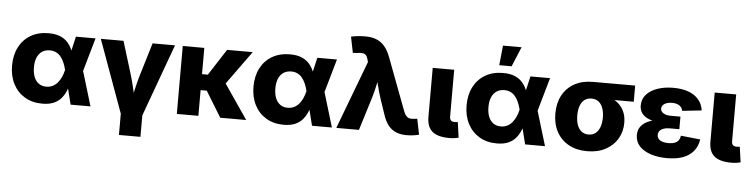

<svg xmlns="http://www.w3.org/2000/svg" viewBox="-53 -1031 5912 1508"><g transform="rotate(5 2903.5 -277.0)"><path d="M293.5 11.7Q214.4 11.7 155.5 -23.4Q96.7 -58.6 64.2 -121.1Q31.7 -183.6 31.7 -266.6Q31.7 -349.6 64.2 -412.1Q96.7 -474.6 156 -509.3Q215.3 -543.9 295.9 -543.9Q351.1 -543.9 387.9 -528.3Q424.8 -512.7 448 -486.3Q471.2 -460 484.4 -427.7Q497.6 -395.5 504.9 -362.8H549.3L589.8 -276.9L673.3 0H516.6L449.2 -269Q441.4 -301.3 429.9 -327.1Q418.5 -353 402.6 -371.8Q386.7 -390.6 365.5 -400.6Q344.2 -410.6 317.4 -410.6Q281.7 -410.6 256.3 -393.6Q231 -376.5 217.5 -344.7Q204.1 -313 204.1 -268.1Q204.1 -223.1 217 -190.9Q230 -158.7 254.6 -141.4Q279.3 -124 313.5 -124Q341.3 -124 363.5 -135Q385.7 -146 402.3 -165.5Q418.9 -185.1 430.7 -210.9Q442.4 -236.8 449.2 -266.1L511.7 -535.6H666.5L589.4 -266.1L548.3 -179.7H502.4Q494.1 -145.5 481 -111.8Q467.8 -78.1 445.3 -50Q422.9 -22 386 -5.1Q349.1 11.7 293.5 11.7Z M918.9 45.9 708 -535.6H886.7L965.8 -278.8Q981.4 -226.6 994.1 -172.9Q1006.8 -119.1 1020 -61H985.8Q998.5 -119.1 1010.7 -172.6Q1022.9 -226.1 1038.6 -278.8L1116.2 -535.6H1293L1081.1 45.9ZM915.5 204.1V-2.9H1085V204.1Z M1523.9 -535.6V0H1354V-535.6ZM1905.8 -535.6 1665 -202.6H1489.7L1484.9 -328.6H1569.8L1703.6 -535.6ZM1696.3 0 1567.9 -210 1705.1 -286.6 1900.9 0Z M2196.8 11.7Q2117.7 11.7 2058.8 -23.4Q2000 -58.6 1967.5 -121.1Q1935.1 -183.6 1935.1 -266.6Q1935.1 -349.6 1967.5 -412.1Q2000 -474.6 2059.3 -509.3Q2118.7 -543.9 2199.2 -543.9Q2254.4 -543.9 2291.3 -528.3Q2328.1 -512.7 2351.3 -486.3Q2374.5 -460 2387.7 -427.7Q2400.9 -395.5 2408.2 -362.8H2452.6L2493.2 -276.9L2576.7 0H2419.9L2352.5 -269Q2344.7 -301.3 2333.3 -327.1Q2321.8 -353 2305.9 -371.8Q2290 -390.6 2268.8 -400.6Q2247.6 -410.6 2220.7 -410.6Q2185.1 -410.6 2159.7 -393.6Q2134.3 -376.5 2120.8 -344.7Q2107.4 -313 2107.4 -268.1Q2107.4 -223.1 2120.4 -190.9Q2133.3 -158.7 2158 -141.4Q2182.6 -124 2216.8 -124Q2244.6 -124 2266.8 -135Q2289.1 -146 2305.7 -165.5Q2322.3 -185.1 2334 -210.9Q2345.7 -236.8 2352.5 -266.1L2415 -535.6H2569.8L2492.7 -266.1L2451.7 -179.7H2405.8Q2397.5 -145.5 2384.3 -111.8Q2371.1 -78.1 2348.6 -50Q2326.2 -22 2289.3 -5.1Q2252.4 11.7 2196.8 11.7Z M2611.3 0 2814 -536.6 2808.6 -556.2Q2803.7 -578.1 2793.7 -589.1Q2783.7 -600.1 2766.6 -602.5Q2749.5 -605 2723.1 -600.6L2689.5 -598.1L2664.1 -724.1Q2686.5 -729.5 2717 -732.7Q2747.6 -735.8 2777.3 -735.8Q2826.2 -735.8 2863.3 -721.2Q2900.4 -706.5 2928 -674.8Q2955.6 -643.1 2975.1 -591.3L3132.3 -174.3Q3141.1 -151.9 3152.1 -139.9Q3163.1 -127.9 3178 -124.5Q3192.9 -121.1 3212.9 -124L3238.3 -127L3263.7 -3.4Q3244.6 2 3218 5.4Q3191.4 8.8 3164.6 8.8Q3118.7 8.8 3083 -5.9Q3047.4 -20.5 3021.5 -52.5Q2995.6 -84.5 2979 -136.2L2938 -257.3Q2920.9 -309.6 2907.7 -362.8Q2894.5 -416 2881.3 -474.6H2920.4Q2907.7 -416.5 2896.7 -363.3Q2885.7 -310.1 2869.6 -257.3L2790 0Z M3503.9 2Q3410.6 2 3367.7 -34.4Q3324.7 -70.8 3324.7 -149.4V-535.6H3494.1V-168Q3494.1 -146.5 3503.4 -136.7Q3512.7 -127 3533.2 -127Q3542 -127 3547.9 -127.4Q3553.7 -127.9 3558.1 -128.9L3575.2 -6.8Q3563.5 -3.9 3545.2 -1Q3526.9 2 3503.9 2Z M3877 11.7Q3797.9 11.7 3739 -23.4Q3680.2 -58.6 3647.7 -121.1Q3615.2 -183.6 3615.2 -266.6Q3615.2 -349.6 3647.7 -412.1Q3680.2 -474.6 3739.5 -509.3Q3798.8 -543.9 3879.4 -543.9Q3934.6 -543.9 3971.4 -528.3Q4008.3 -512.7 4031.5 -486.3Q4054.7 -460 4067.9 -427.7Q4081.1 -395.5 4088.4 -362.8H4132.8L4173.3 -276.9L4256.8 0H4100.1L4032.7 -269Q4024.9 -301.3 4013.4 -327.1Q4002 -353 3986.1 -371.8Q3970.2 -390.6 3949 -400.6Q3927.7 -410.6 3900.9 -410.6Q3865.2 -410.6 3839.8 -393.6Q3814.5 -376.5 3801 -344.7Q3787.6 -313 3787.6 -268.1Q3787.6 -223.1 3800.5 -190.9Q3813.5 -158.7 3838.1 -141.4Q3862.8 -124 3897 -124Q3924.8 -124 3947 -135Q3969.2 -146 3985.8 -165.5Q4002.4 -185.1 4014.2 -210.9Q4025.9 -236.8 4032.7 -266.1L4095.2 -535.6H4250L4172.9 -266.1L4131.8 -179.7H4085.9Q4077.6 -145.5 4064.5 -111.8Q4051.3 -78.1 4028.8 -50Q4006.3 -22 3969.5 -5.1Q3932.6 11.7 3877 11.7ZM3843.3 -602.1 3859.4 -757.8H4005.9L3940.9 -602.1Z M4588.9 10.7Q4505.4 10.7 4443.8 -23.2Q4382.3 -57.1 4348.9 -118.7Q4315.4 -180.2 4315.4 -263.2Q4315.4 -345.7 4348.6 -407Q4381.8 -468.3 4443.1 -502Q4504.4 -535.6 4587.9 -535.6H4920.9V-408.2H4686.5L4587.9 -404.3Q4556.6 -404.3 4534.2 -387.7Q4511.7 -371.1 4500 -339.6Q4488.3 -308.1 4488.3 -263.2Q4488.3 -218.8 4500.2 -186.8Q4512.2 -154.8 4534.9 -137.7Q4557.6 -120.6 4588.9 -120.6Q4620.6 -120.6 4643.1 -137.7Q4665.5 -154.8 4677.7 -186.8Q4689.9 -218.8 4689.9 -263.2Q4689.9 -308.1 4677.7 -339.6Q4665.5 -371.1 4643.1 -387.7Q4620.6 -404.3 4588.9 -404.3V-450.2Q4647.5 -450.2 4697 -437.5Q4746.6 -424.8 4783.4 -398.7Q4820.3 -372.6 4840.8 -332Q4861.3 -291.5 4861.3 -236.3Q4861.3 -166.5 4828.1 -110.6Q4794.9 -54.7 4733.9 -22Q4672.9 10.7 4588.9 10.7Z M5219.7 10.3Q5148.4 10.3 5091.3 -8.3Q5034.2 -26.9 5001 -62.5Q4967.8 -98.1 4967.8 -149.9Q4967.8 -184.6 4983.6 -210.2Q4999.5 -235.8 5029.5 -252.9Q5059.6 -270 5101.1 -278.6Q5142.6 -287.1 5193.4 -287.1H5296.4V-224.6H5220.2Q5191.4 -224.6 5171.6 -217.3Q5151.9 -210 5141.4 -196.8Q5130.9 -183.6 5130.9 -165Q5130.9 -139.6 5153.1 -124Q5175.3 -108.4 5220.7 -108.4Q5250 -108.4 5269.3 -115.7Q5288.6 -123 5299.3 -137.7Q5310.1 -152.3 5313.5 -174.8L5466.8 -158.7Q5458.5 -105 5428.2 -67.1Q5397.9 -29.3 5345.9 -9.5Q5293.9 10.3 5219.7 10.3ZM5195.8 -260.7Q5145 -260.7 5104.7 -267.8Q5064.5 -274.9 5036.1 -289.8Q5007.8 -304.7 4992.9 -328.4Q4978 -352.1 4978 -384.8Q4978 -435.1 5010 -470.7Q5042 -506.3 5097.4 -525.4Q5152.8 -544.4 5221.7 -544.4Q5287.6 -544.4 5337.9 -526.9Q5388.2 -509.3 5419.4 -474.1Q5450.7 -439 5458.5 -386.7L5305.7 -370.1Q5301.3 -396.5 5279.8 -411.1Q5258.3 -425.8 5221.7 -425.8Q5183.6 -425.8 5161.6 -410.9Q5139.6 -396 5139.6 -373.5Q5139.6 -351.6 5161.4 -337.6Q5183.1 -323.7 5220.2 -323.7H5296.4V-260.7Z M5727.1 2Q5633.8 2 5590.8 -34.4Q5547.9 -70.8 5547.9 -149.4V-535.6H5717.3V-168Q5717.3 -146.5 5726.6 -136.7Q5735.8 -127 5756.3 -127Q5765.1 -127 5771 -127.4Q5776.9 -127.9 5781.2 -128.9L5798.3 -6.8Q5786.6 -3.9 5768.3 -1Q5750 2 5727.1 2Z"/></g></svg>

Font: Inter 20pt ExtraBold
Style: Regular
Weight: 800
Version: Version 4.001;git-66647c0bb